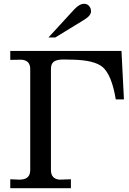

<svg xmlns="http://www.w3.org/2000/svg" viewBox="-20 -990 681 1010"><path d="M459 -931Q459 -908 423 -886Q422 -885 418 -883L271 -793H235L370 -940Q398 -970 422 -970Q447 -970 457 -944ZM632 -467H589Q568 -596 519 -638Q476 -673 367 -676L313 -677Q264 -677 253 -653Q248 -643 248 -627V-95Q248 -49 293 -45L353 -47V0H34V-47L81 -45H82Q133 -45 138 -84Q139 -89 139 -95V-627Q139 -673 92 -676L34 -675V-722H619Z"/></svg>

Font: cwTeXKai
Style: Medium
Weight: 500
Version: Version 1.17